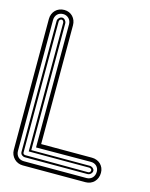

<svg xmlns="http://www.w3.org/2000/svg" viewBox="-114 -823 698 895"><g transform="rotate(15 235.5 -375.0)"><path d="M141.1 -118.2H386.5Q398.7 -118.2 409.4 -114Q420.2 -109.9 428.1 -102.3Q436 -94.7 440.6 -84.1Q445.1 -73.5 445.1 -60.5Q445.1 -47.4 440.7 -36.3Q436.3 -25.1 428.5 -17.1Q420.7 -9 409.9 -4.5Q399.2 0 386.5 0H84Q71.5 0 60.8 -4.5Q50 -9 42.1 -17.1Q34.2 -25.1 29.5 -35.9Q24.9 -46.6 24.9 -59.1V-691.2Q24.9 -703.9 29.4 -714.7Q33.9 -725.6 41.7 -733.5Q49.6 -741.5 60.4 -745.8Q71.3 -750.2 84 -750.2Q96.7 -750.2 107.2 -745.7Q117.7 -741.2 125.2 -733.2Q132.8 -725.1 137 -714.4Q141.1 -703.6 141.1 -691.2ZM122.1 -96.9V-691.2Q122.1 -699.5 119.3 -706.5Q116.5 -713.6 111.3 -718.9Q106.2 -724.1 99.2 -727.2Q92.3 -730.2 84 -730.2Q75.4 -730.2 68.2 -727.4Q61 -724.6 55.9 -719.5Q50.8 -714.4 47.9 -707.2Q44.9 -700 44.9 -691.2V-59.1Q44.9 -50.3 47.9 -43.1Q50.8 -35.9 55.9 -30.8Q61 -25.6 68.2 -22.8Q75.4 -20 84 -20H386.5Q395 -20 402.1 -23.1Q409.2 -26.1 414.3 -31.5Q419.4 -36.9 422.2 -44.3Q425 -51.8 425 -60.5Q425 -68.8 422.1 -75.8Q419.2 -82.8 414.1 -87.8Q408.9 -92.8 402 -95.5Q395 -98.1 386.7 -98.1ZM386.2 -79.1Q389.9 -79.1 393.9 -77.6Q397.9 -76.2 401.1 -73.6Q404.3 -71 406.4 -67.7Q408.4 -64.5 408.4 -60.5Q408.4 -56.4 406.5 -52.5Q404.5 -48.6 401.5 -45.7Q398.4 -42.7 394.4 -40.9Q390.4 -39.1 386.2 -39.1H84Q79.8 -39.1 75.9 -40.5Q72 -42 68.8 -44.6Q65.7 -47.1 63.8 -50.9Q62 -54.7 62 -59.1V-691.2Q62 -695.3 63.8 -699.2Q65.7 -703.1 68.8 -706.3Q72 -709.5 75.9 -711.3Q79.8 -713.1 84 -713.1Q87.6 -713.1 91.3 -711.1Q95 -709 97.8 -705.8Q100.6 -702.6 102.3 -698.7Q104 -694.8 104 -691.2V-79.1ZM94.7 -70.1V-70.3L94 -69.8V-691.2Q94 -695.1 90.9 -699.2Q87.9 -703.4 84 -703.4Q78.6 -703.4 75.3 -699.6Q72 -695.8 72 -691.2V-59.1Q72 -53.7 75.7 -51.4Q79.3 -49.1 84 -49.1L386.5 -48.1Q390.9 -48.1 394.7 -51.5Q398.4 -54.9 398.4 -60.5Q398.4 -64.2 394.3 -67.1Q390.1 -70.1 386.5 -70.1Z"/></g></svg>

Font: TafelwerkOT
Style: Regular
Weight: 400
Designer: Peter Wiegel
Foundry: Peter Wiegel, based on an original design named Oxford by Christine Lord, 1969
Version: Version 1.000